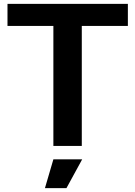

<svg xmlns="http://www.w3.org/2000/svg" viewBox="-20 -760 705 1000"><path d="M258 70H408L326 220H214ZM258 -625H19V-740H646V-625H406V0H258Z"/></svg>

Font: Encode Sans Wide
Style: SemiBold
Weight: 600
Designer: Pablo Impallari, Andres Torresi
Foundry: Pablo Impallari, Andres Torresi
Version: Version 1.000; ttfautohint (v1.00) -l 8 -r 50 -G 200 -x 14 -